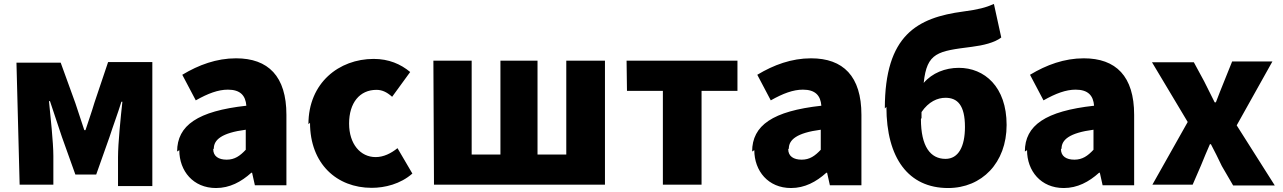

<svg xmlns="http://www.w3.org/2000/svg" viewBox="-20 -881 6470 968"><path d="M79 50H249V-95C249 -163 234 -300 227 -371H232C249 -317 275 -245 292 -191L360 -1H465L532 -190C549 -243 575 -312 592 -368H597C589 -296 575 -158 575 -89V57H748V-568H525L456 -363C441 -312 425 -269 411 -225H405C391 -269 376 -311 360 -361L286 -565H63Z M884 -124C884 -19 954 67 1069 67C1138 67 1196 36 1247 -10H1251L1265 53H1424V-302C1424 -497 1332 -587 1170 -587C1072 -587 982 -554 899 -504L967 -375C1029 -410 1080 -429 1129 -429C1192 -429 1218 -399 1222 -348C977 -321 873 -249 873 -117ZM1058 -132C1058 -176 1097 -211 1219 -227V-126C1190 -95 1163 -76 1123 -76C1082 -76 1055 -93 1055 -129Z M1543 -262C1543 -55 1678 66 1854 66C1920 66 1999 47 2059 -6L1984 -134C1952 -108 1914 -89 1874 -89C1797 -89 1740 -155 1740 -258C1740 -362 1793 -428 1878 -428C1905 -428 1929 -418 1957 -393L2048 -518C2000 -558 1940 -584 1864 -584C1689 -584 1535 -463 1535 -255Z M2168 50H3030V-575H2835V-102H2690V-575H2503V-102H2358V-575H2165Z M3141 -423H3322V50H3517V-423H3698V-575H3139Z M3783 -124C3783 -19 3853 67 3968 67C4037 67 4095 36 4146 -10H4150L4164 53H4323V-302C4323 -497 4231 -587 4069 -587C3971 -587 3881 -554 3798 -504L3866 -375C3928 -410 3979 -429 4028 -429C4091 -429 4117 -399 4121 -348C3876 -321 3772 -249 3772 -117ZM3957 -132C3957 -176 3996 -211 4118 -227V-126C4089 -95 4062 -76 4022 -76C3981 -76 3954 -93 3954 -129Z M4449 -342C4449 -84 4560 67 4760 67C4930 67 5055 -60 5055 -251C5055 -444 4943 -539 4814 -539C4745 -539 4680 -513 4637 -463C4653 -617 4708 -623 4880 -645C4936 -652 4995 -666 5028 -692L4991 -861C4950 -843 4913 -833 4837 -823C4604 -792 4441 -704 4441 -334ZM4626 -286V-316C4662 -369 4707 -388 4747 -388C4807 -388 4845 -351 4845 -241C4845 -142 4812 -80 4747 -80C4671 -80 4623 -142 4623 -281Z M5158 -124C5158 -19 5228 67 5343 67C5412 67 5470 36 5521 -10H5525L5539 53H5698V-302C5698 -497 5606 -587 5444 -587C5346 -587 5256 -554 5173 -504L5241 -375C5303 -410 5354 -429 5403 -429C5466 -429 5492 -399 5496 -348C5251 -321 5147 -249 5147 -117ZM5332 -132C5332 -176 5371 -211 5493 -227V-126C5464 -95 5437 -76 5397 -76C5356 -76 5329 -93 5329 -129Z M5790 50H5993L6035 -47C6050 -84 6065 -120 6080 -154H6085C6104 -119 6122 -81 6140 -44L6197 54H6407L6215 -249L6395 -571H6192L6153 -474C6139 -438 6123 -401 6110 -365H6104C6086 -400 6068 -436 6051 -471L5999 -567H5788L5968 -266Z"/></svg>

Font: GenEiGothic-pro-Heavy
Style: Bold
Weight: 900
Designer: Ryoko NISHIZUKA (kana & ideographs); Paul D. Hunt (Latin, Greek & Cyrillic); Wenlong ZHANG (bopomofo); Sandoll Communica
Foundry: Adobe Systems Incorporated; o_tamon
Version: Version 1.000.140830